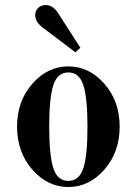

<svg xmlns="http://www.w3.org/2000/svg" viewBox="-20 -732 544 764"><path d="M311.8 -392.8Q295.4 -443.8 252 -443.8Q208.5 -443.8 192.1 -392.8Q175.8 -341.8 175.8 -228Q175.8 -114.3 192.1 -63.2Q208.5 -12.2 252 -12.2Q295.4 -12.2 311.8 -63.2Q328.1 -114.3 328.1 -228Q328.1 -341.8 311.8 -392.8ZM108.6 -398.7Q169.4 -467.8 252 -467.8Q334.5 -467.8 395.3 -398.7Q456.1 -329.6 456.1 -228Q456.1 -126.5 395.3 -57.1Q334.5 12.2 252 12.2Q169.4 12.2 108.6 -57.1Q47.9 -126.5 47.9 -228Q47.9 -329.6 108.6 -398.7ZM279.8 -523.9 147.9 -624Q120.1 -645.5 120.1 -671.9Q120.1 -689.5 132.1 -700.7Q144 -711.9 162.1 -711.9Q190.4 -711.9 210.9 -680.2L299.8 -542Z"/></svg>

Font: Flanker Steampunk
Style: Bold
Weight: 700
Designer: Alexey Kryukov, Leonardo Di Lena
Foundry: Alexey Kryukov, Leonardo Di Lena
Version: 1.210